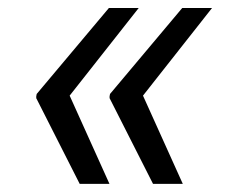

<svg xmlns="http://www.w3.org/2000/svg" viewBox="-20 -534 580 476"><path d="M433.2 -78.1H359.4L251.4 -291.2L252.1 -294H251.4L252.8 -301.1L431.8 -514.2H505.7L334.5 -296.9ZM251.4 -78.1H177.6L69.6 -291.2L70.3 -294H69.6L71 -301.1L250 -514.2H323.9L152.7 -296.9Z"/></svg>

Font: Karasuma Gothic
Style: Italic
Weight: 400
Italic angle: -9.39999°
Designer: Rasmus Andersson / Ryoko Nishizuka
Foundry: Genbu
Version: Version 1.00